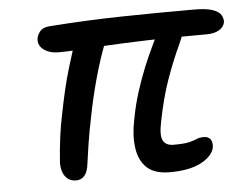

<svg xmlns="http://www.w3.org/2000/svg" viewBox="-43 -549 785 611"><g transform="rotate(-5 350.0 -243.5)"><path d="M476 11Q428 11 403.5 -11.5Q379 -34 373 -74Q367 -114 377 -163Q386 -212 399 -252.5Q412 -293 426 -327.5Q440 -362 454 -391Q472 -432 491 -451.5Q510 -471 536 -471Q556 -471 557.5 -450.5Q559 -430 542 -394Q519 -345 498 -286.5Q477 -228 462 -151Q453 -108 462 -91.5Q471 -75 495 -75Q530 -75 546 -79Q562 -83 570.5 -87Q579 -91 593 -91Q608 -91 614.5 -81.5Q621 -72 619 -56Q613 -28 576 -8.5Q539 11 476 11ZM177 11Q161 11 150.5 3Q140 -5 135 -18.5Q130 -32 130 -49Q133 -93 138 -130.5Q143 -168 149 -196Q158 -242 166.5 -278.5Q175 -315 185.5 -349.5Q196 -384 208 -422Q218 -448 233 -461Q248 -474 269 -474Q290 -474 303 -459Q316 -444 305 -415Q286 -366 269.5 -306Q253 -246 242 -189Q232 -141 226 -102Q220 -63 217 -40Q214 -13 203.5 -1Q193 11 177 11ZM158 -400Q134 -400 118.5 -408Q103 -416 97 -427.5Q91 -439 94 -452Q96 -462 104.5 -472.5Q113 -483 133 -485Q255 -494 368 -496Q481 -498 598 -498Q636 -498 656.5 -491Q677 -484 683.5 -472.5Q690 -461 689 -450Q686 -434 670.5 -425Q655 -416 631 -416Q520 -416 441 -413.5Q362 -411 308 -408Q254 -405 218.5 -402.5Q183 -400 158 -400Z"/></g></svg>

Font: Shantell Sans
Style: Italic
Weight: 400
Italic angle: -11°
Designer: Stephen Nixon, Anya Danilova, Shantell Martin
Foundry: Arrow Type
Version: Version 1.011;[c5ecc13dd]